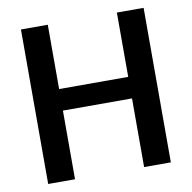

<svg xmlns="http://www.w3.org/2000/svg" viewBox="-80 -790 869 870"><g transform="rotate(-10 355.0 -355.5)"><path d="M636.7 0H513.7V-315.9H195.8V0H72.3V-710.9H195.8V-415H513.7V-710.9H636.7Z"/></g></svg>

Font: Vazir Medium
Style: Medium
Weight: 500
Designer: Saber Rastikerdar
Foundry: Saber Rastikerdar
Version: Version 30.0.0